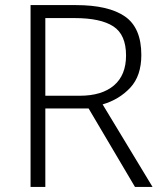

<svg xmlns="http://www.w3.org/2000/svg" viewBox="-20 -734 640 754"><path d="M278 -714Q406 -714 470.5 -669.5Q535 -625 535 -518Q535 -436 491.5 -389.5Q448 -343 383 -324L579 0H510L328 -308H158V0H100V-714ZM273 -663H158V-358H293Q380 -358 427.5 -398.5Q475 -439 475 -516Q475 -598 425 -630.5Q375 -663 273 -663Z"/></svg>

Font: Noto Sans Myanmar Light
Style: Regular
Weight: 300
Designer: Monotype Design Team
Foundry: Monotype Imaging Inc.
Version: Version 2.107; ttfautohint (v1.8.4.7-5d5b)